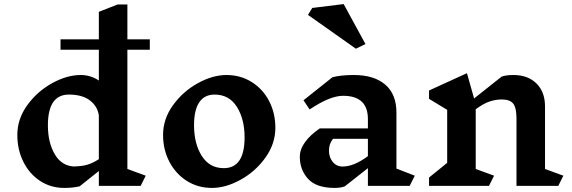

<svg xmlns="http://www.w3.org/2000/svg" viewBox="-20 -912 2804 942"><path d="M605 -83 695 -50 670 0H465V-73L371 2Q339 10 295 10Q229 10 176.5 -24.5Q124 -59 94.5 -118.5Q65 -178 65 -250Q65 -328 113.5 -395.5Q162 -463 235 -503.5Q308 -544 376 -544Q424 -544 465 -517V-668H277V-719H465V-854L557 -890H605V-719H715V-668H605ZM465 -131V-345Q459 -390 421.5 -419Q384 -448 318 -448Q215 -448 215 -297Q215 -211 250 -153Q285 -95 350 -95V-96Q380 -96 407 -103.5Q434 -111 465 -131Z M1331 -285Q1331 -207 1282.5 -139Q1234 -71 1161 -30.5Q1088 10 1020 10Q951 10 896.5 -24.5Q842 -59 811 -118.5Q780 -178 780 -250Q780 -328 828.5 -395.5Q877 -463 950 -503.5Q1023 -544 1091 -544Q1160 -544 1215 -509.5Q1270 -475 1300.5 -416Q1331 -357 1331 -285ZM932 -298Q932 -207 970 -147Q1008 -87 1078 -87Q1180 -87 1180 -238Q1180 -328 1142 -388Q1104 -448 1033 -448Q983 -448 957.5 -410Q932 -372 932 -298Z M1990 0H1785V-87L1672 2Q1652 10 1622 10Q1532 10 1491.5 -34.5Q1451 -79 1451 -142Q1451 -179 1476.5 -214.5Q1502 -250 1549 -282H1785V-328Q1785 -442 1663 -442Q1599 -442 1499 -375L1469 -420L1611 -533Q1653 -544 1716 -544Q1815 -544 1870 -497Q1925 -450 1925 -360V-85L2015 -50ZM1785 -146V-231H1614Q1594 -207 1594 -173Q1594 -140 1612.5 -117.5Q1631 -95 1661 -95Q1717 -95 1785 -146ZM1726 -673 1491 -839 1512 -873 1666 -892 1773 -696Z M2719 0H2514V-330Q2514 -383 2498 -403.5Q2482 -424 2442 -424Q2412 -424 2382 -414Q2352 -404 2314 -376V-83L2404 -50L2379 0H2085V-41L2174 -113V-373L2085 -427V-468L2271 -553L2306 -429L2441 -536Q2462 -544 2499 -544Q2570 -544 2612 -502.5Q2654 -461 2654 -390V-83L2744 -50Z"/></svg>

Font: Inknut Antiqua SemiBold
Style: Regular
Weight: 600
Designer: Claus Eggers Sørensen
Foundry: Claus Eggers Sørensen
Version: Version 1.003; ttfautohint (v1.8.2) -l 8 -r 50 -G 200 -x 14 